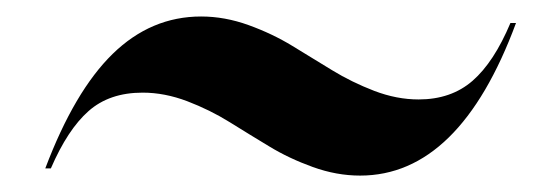

<svg xmlns="http://www.w3.org/2000/svg" viewBox="-20 -401 666 234"><path d="M42 -195.8Q62.5 -243.2 87.9 -265.6Q113.3 -288.1 153.8 -288.1Q180.7 -288.1 208.3 -277.6Q235.8 -267.1 259.8 -252.2Q283.7 -237.3 307.9 -222.7Q332 -208 361.1 -197.5Q390.1 -187 418.9 -187Q540 -187 608.9 -373H602.1Q582 -325.2 555.9 -302.5Q529.8 -279.8 490.2 -279.8Q463.4 -279.8 436 -290.3Q408.7 -300.8 384.8 -315.4Q360.8 -330.1 336.4 -345Q312 -359.9 283 -370.4Q253.9 -380.9 225.1 -380.9Q164.1 -380.9 117.4 -335.4Q70.8 -290 35.2 -195.8Z"/></svg>

Font: Nyght Serif Medium Italic
Style: Regular
Weight: 500
Italic angle: -16°
Designer: Maksym Kobuzan
Version: Version 0.410;Glyphs 3.1.2 (3151)